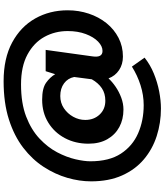

<svg xmlns="http://www.w3.org/2000/svg" viewBox="58 -768 934 1091"><g transform="rotate(-90 525.5 -223.0)"><path d="M454 224Q372 224 297.5 200Q223 176 165 127Q107 78 73.5 3Q40 -72 40 -173Q40 -239 60 -308Q80 -377 122 -442Q164 -507 231 -558.5Q298 -610 392 -640Q486 -670 609 -670Q739 -670 829 -621.5Q919 -573 965.5 -490.5Q1012 -408 1012 -306Q1012 -243 993 -186Q974 -129 939 -85.5Q904 -42 855.5 -17Q807 8 749 8Q705 8 672 -14Q639 -36 625 -74Q606 -53 577.5 -33.5Q549 -14 515.5 -1.5Q482 11 448 11Q392 11 348.5 -12.5Q305 -36 279.5 -80.5Q254 -125 254 -188Q254 -262 285.5 -321.5Q317 -381 373.5 -416Q430 -451 504 -451Q569 -451 600.5 -428.5Q632 -406 649 -377L666 -431H787L750 -164Q742 -108 781 -108Q808 -108 834 -133Q860 -158 877 -203Q894 -248 894 -306Q894 -378 861 -438Q828 -498 760.5 -534.5Q693 -571 591 -571Q484 -571 408.5 -542Q333 -513 283 -466Q233 -419 205 -365.5Q177 -312 165.5 -262Q154 -212 154 -177Q154 -70 197.5 -3.5Q241 63 313.5 94.5Q386 126 473 126Q530 126 586.5 108Q643 90 692 59L743 131Q703 163 653 183.5Q603 204 551 214Q499 224 454 224ZM498 -92Q540 -92 569.5 -112Q599 -132 620 -169L633 -269Q626 -305 597 -326.5Q568 -348 525 -348Q486 -348 455.5 -327.5Q425 -307 407 -274.5Q389 -242 389 -206Q389 -157 419.5 -124.5Q450 -92 498 -92Z"/></g></svg>

Font: Reem Kufi SemiBold
Style: Regular
Weight: 600
Designer: Khaled Hosny
Version: Version 1.001